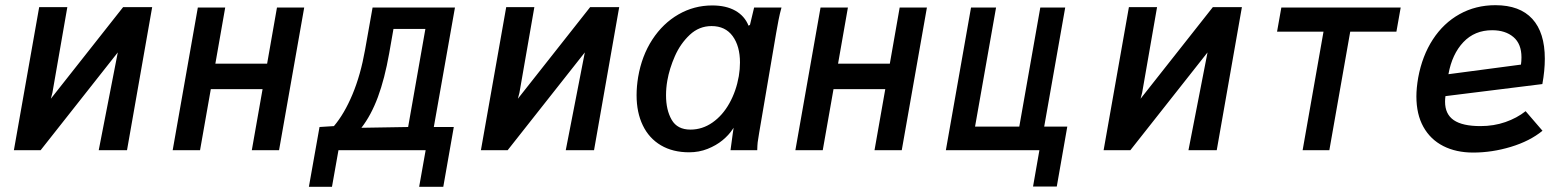

<svg xmlns="http://www.w3.org/2000/svg" viewBox="-20 -579 6040 740"><path d="M131 -551.5H239.5L182 -221.5L176 -198.5L454.5 -551.5H566.5L469.5 0H360.5L434 -377L136.5 0H33.5Z M742.5 -550H848L810 -333.5H1009.5L1047.5 -550H1152.5L1055.5 0H950.5L992 -235.5H792.5L751 0H645.5Z M1211.5 -89.5 1267 -93Q1307 -140 1338.5 -215.2Q1370 -290.5 1387 -387L1416 -550H1733.5L1652 -89.5H1729L1688.5 141H1595.5L1620.5 0H1284.5L1259.5 141H1170.5ZM1553 -89.5 1619.5 -467.5H1496.5L1480 -373.5Q1462.5 -275 1436.5 -205Q1410.5 -135 1373 -86.5Z M1931 -551.5H2039.5L1982 -221.5L1976 -198.5L2254.5 -551.5H2366.5L2269.5 0H2160.5L2234 -377L1936.5 0H1833.5Z M2433.5 -212Q2433.5 -245.5 2439.5 -282Q2453.5 -364 2494.2 -426.5Q2535 -489 2595 -523.5Q2655 -558 2725 -558Q2778.5 -558 2814.2 -537.8Q2850 -517.5 2865 -480L2870.5 -483L2886.5 -550H2992Q2985.5 -527 2980.5 -501.2Q2975.5 -475.5 2971.5 -452L2906 -67.5Q2901.5 -41.5 2900.2 -30.5Q2899 -19.5 2898.5 0H2795.5L2804 -63L2807.5 -86.5L2803 -80Q2789 -58.5 2764.8 -38.5Q2740.5 -18.5 2707.2 -5.2Q2674 8 2636 8Q2573 8 2527.2 -19Q2481.5 -46 2457.5 -95.8Q2433.5 -145.5 2433.5 -212ZM2827.5 -285.5Q2832 -312.5 2832 -338Q2832 -401 2803.8 -439.8Q2775.5 -478.5 2722.5 -478.5Q2674.5 -478.5 2638.5 -444.8Q2602.5 -411 2581.2 -362.8Q2560 -314.5 2552 -268.5Q2547 -240 2547 -211.5Q2547 -155 2568.8 -117.2Q2590.5 -79.5 2641 -79.5Q2687 -79.5 2726 -106.8Q2765 -134 2791.2 -181Q2817.5 -228 2827.5 -285.5Z M3142.5 -550H3248L3210 -333.5H3409.5L3447.5 -550H3552.5L3455.5 0H3350.5L3392 -235.5H3192.5L3151 0H3045.5Z M3986 0H3625.5L3722.5 -550H3819L3738 -91H3908.5L3989.5 -550H4085.5L4004.5 -91H4093.5L4053 140H3961.5Z M4331 -551.5H4439.5L4382 -221.5L4376 -198.5L4654.5 -551.5H4766.5L4669.5 0H4560.5L4634 -377L4336.5 0H4233.5Z M5081 -457H4902L4918.5 -550H5378.5L5362 -457H5184L5103.5 0H5000.5Z M5439 -207.5Q5439 -239.5 5446 -280Q5461.5 -364 5502.5 -427Q5543.5 -490 5605.5 -524.5Q5667.5 -559 5743.5 -559Q5837.5 -559 5885.8 -506.2Q5934 -453.5 5934 -352.5Q5934 -307 5924.5 -255L5551 -208.5Q5549.5 -197.5 5549.5 -187Q5549.5 -139 5583 -116Q5616.5 -93 5686 -93Q5737.5 -93 5782 -108.5Q5826.5 -124 5860 -150.5L5925 -75Q5876 -35 5803.2 -13Q5730.5 9 5658 9Q5592 9 5542.5 -16.2Q5493 -41.5 5466 -90Q5439 -138.5 5439 -207.5ZM5844 -358Q5844 -410 5813 -436.2Q5782 -462.5 5731 -462.5Q5663.5 -462.5 5620 -416.5Q5576.5 -370.5 5562.5 -293L5842 -330Q5844 -343.5 5844 -358Z"/></svg>

Font: JuliaMono SemiBold
Style: Italic
Weight: 600
Italic angle: -9°
Monospace: yes
Designer: cormullion
Foundry: corm
Version: Version 0.056; ttfautohint (v1.8.4)